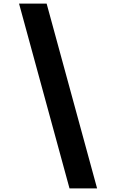

<svg xmlns="http://www.w3.org/2000/svg" viewBox="-20 -868 640 1058"><path d="M85 -848H237L515 170H363Z"/></svg>

Font: Martian Mono Condensed
Style: Bold
Weight: 700
Width: 3
Designer: Roman Shamin
Foundry: Evil Martians
Version: Version 1.000